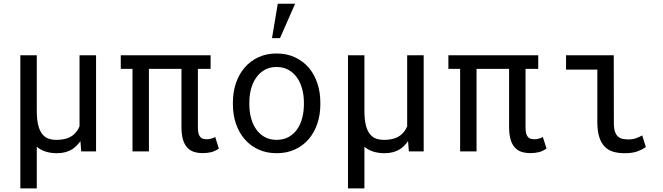

<svg xmlns="http://www.w3.org/2000/svg" viewBox="-20 -832 3641 1055"><path d="M182.1 -528.3H91.8V203.1H182.1V-25.9Q202.1 -8.3 230 0.7Q257.8 9.8 293.5 9.8Q318.8 9.8 340.1 3.9Q361.3 -2 378.9 -13.2Q391.1 -21.5 401.9 -32.5Q412.6 -43.5 421.9 -56.6L426.3 0H507.8V-528.3H417V-138.2Q411.6 -124.5 403.8 -113.3Q396 -102.1 385.3 -92.8Q369.1 -78.6 345.2 -71Q321.3 -63.5 289.6 -63.5Q266.1 -63.5 246.3 -70.3Q226.6 -77.1 212.4 -95.2Q197.8 -113.3 189.9 -144.5Q182.1 -175.8 182.1 -224.6Z M1137.2 -453.6V-528.3H643.6V-453.6H708V0H798.3V-453.6H977.1V-135.7Q977.1 -94.7 984.9 -66.9Q992.7 -39.1 1007.8 -22.5Q1022.5 -5.4 1044.4 2Q1066.4 9.3 1094.2 9.3Q1117.2 9.3 1138.4 4.6Q1159.7 0 1182.6 -15.6L1162.6 -79.1Q1154.3 -74.7 1142.3 -70.8Q1130.4 -66.9 1117.7 -66.9Q1106.9 -66.9 1097.9 -68.8Q1088.9 -70.8 1082 -77.6Q1075.2 -84.5 1071.3 -96.9Q1067.4 -109.4 1067.4 -130.9V-453.6Z M1259.8 -269V-258.3Q1259.8 -201.2 1276.4 -152.3Q1293 -103.5 1324.2 -67.4Q1355 -31.2 1399.7 -10.7Q1444.3 9.8 1500.5 9.8Q1556.2 9.8 1600.6 -10.7Q1645 -31.2 1676.3 -67.4Q1707 -103.5 1723.6 -152.3Q1740.2 -201.2 1740.2 -258.3V-269Q1740.2 -326.2 1723.6 -375.2Q1707 -424.3 1676.3 -460.4Q1645 -496.6 1600.3 -517.3Q1555.7 -538.1 1499.5 -538.1Q1443.8 -538.1 1399.4 -517.3Q1355 -496.6 1324.2 -460.4Q1293 -424.3 1276.4 -375.2Q1259.8 -326.2 1259.8 -269ZM1350.1 -258.3V-269Q1350.1 -307.6 1359.4 -343Q1368.7 -378.4 1387.7 -405.3Q1406.2 -432.1 1434.1 -448Q1461.9 -463.9 1499.5 -463.9Q1537.1 -463.9 1565.2 -448Q1593.3 -432.1 1612.3 -405.3Q1630.9 -378.4 1640.4 -343Q1649.9 -307.6 1649.9 -269V-258.3Q1649.9 -219.2 1640.6 -183.8Q1631.3 -148.4 1612.8 -121.6Q1593.8 -94.7 1565.7 -79.1Q1537.6 -63.5 1500.5 -63.5Q1462.9 -63.5 1434.6 -79.1Q1406.2 -94.7 1387.7 -121.6Q1368.7 -148.4 1359.4 -183.8Q1350.1 -219.2 1350.1 -258.3ZM1506.3 -811.5 1474.6 -622.6H1518.6L1601.6 -811.5Z M1982.4 -528.3H1892.1V203.1H1982.4V-25.9Q2002.4 -8.3 2030.3 0.7Q2058.1 9.8 2093.8 9.8Q2119.1 9.8 2140.4 3.9Q2161.6 -2 2179.2 -13.2Q2191.4 -21.5 2202.1 -32.5Q2212.9 -43.5 2222.2 -56.6L2226.6 0H2308.1V-528.3H2217.3V-138.2Q2211.9 -124.5 2204.1 -113.3Q2196.3 -102.1 2185.5 -92.8Q2169.4 -78.6 2145.5 -71Q2121.6 -63.5 2089.8 -63.5Q2066.4 -63.5 2046.6 -70.3Q2026.9 -77.1 2012.7 -95.2Q1998 -113.3 1990.2 -144.5Q1982.4 -175.8 1982.4 -224.6Z M2937.5 -453.6V-528.3H2443.8V-453.6H2508.3V0H2598.6V-453.6H2777.3V-135.7Q2777.3 -94.7 2785.2 -66.9Q2793 -39.1 2808.1 -22.5Q2822.8 -5.4 2844.7 2Q2866.7 9.3 2894.5 9.3Q2917.5 9.3 2938.7 4.6Q2960 0 2982.9 -15.6L2962.9 -79.1Q2954.6 -74.7 2942.6 -70.8Q2930.7 -66.9 2918 -66.9Q2907.2 -66.9 2898.2 -68.8Q2889.2 -70.8 2882.3 -77.6Q2875.5 -84.5 2871.6 -96.9Q2867.7 -109.4 2867.7 -130.9V-453.6Z M3090.3 -528.3V-449.7H3262.2V-162.1Q3262.2 -112.8 3272.5 -79.8Q3282.7 -46.9 3302.2 -26.9Q3321.3 -6.8 3348.9 1.5Q3376.5 9.8 3411.6 9.8Q3429.7 9.8 3447.3 7.8Q3464.8 5.9 3481.9 0Q3493.2 -3.9 3504.9 -9.8Q3516.6 -15.6 3528.8 -24.4L3508.8 -87.9Q3494.6 -79.6 3475.6 -72.8Q3456.5 -65.9 3434.6 -65.9Q3418.5 -65.9 3403.8 -68.4Q3389.2 -70.8 3377.9 -80.1Q3366.2 -88.9 3359.6 -107.2Q3353 -125.5 3353 -157.2L3352.5 -528.3Z"/></svg>

Font: RobotoMono Nerd Font
Style: Regular
Weight: 400
Monospace: yes
Designer: Google
Version: Version 3.000;Nerd Fonts 3.2.1